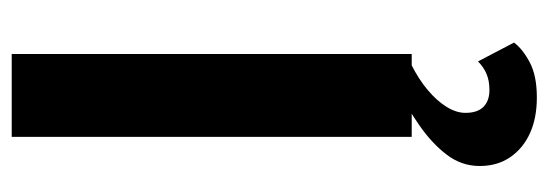

<svg xmlns="http://www.w3.org/2000/svg" viewBox="-332 -408 959 336"><g transform="rotate(-90 148.0 -240.5)"><path d="M76 -700V0H221V-700ZM208 116Q198 126 186 131Q174 136 158 136Q139 136 128.5 125.5Q118 115 118 94Q118 78 128.5 61Q139 44 158 28Q177 12 203 -1L162 -26Q127 -8 96 13.5Q65 35 45 61Q25 87 25 119Q25 150 40.5 172.5Q56 195 82.5 207Q109 219 145 219Q183 219 206.5 206.5Q230 194 241 179Z"/></g></svg>

Font: Jost SemiBold
Style: Regular
Weight: 600
Version: Version 3.710